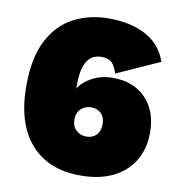

<svg xmlns="http://www.w3.org/2000/svg" viewBox="-81 -788 806 873"><g transform="rotate(10 321.5 -352.0)"><path d="M348 11Q198 11 116.5 -82.5Q35 -176 35 -348Q35 -480 77.5 -560.5Q120 -641 192 -678Q264 -715 352 -715Q453 -715 523.5 -677.5Q594 -640 621 -562L423 -473Q413 -506 397.5 -521.5Q382 -537 349 -537Q261 -537 261 -395V-375Q280 -407 322 -429.5Q364 -452 418 -452Q513 -452 569.5 -393.5Q626 -335 626 -236Q626 -159 591.5 -103.5Q557 -48 495 -18.5Q433 11 348 11ZM343 -168Q372 -168 389.5 -186Q407 -204 407 -235Q407 -267 389.5 -285Q372 -303 343 -303Q316 -303 296.5 -285Q277 -267 277 -235Q277 -204 296.5 -186Q316 -168 343 -168Z"/></g></svg>

Font: Prodigy Sans Black
Style: Regular
Weight: 900
Designer: Wei Huang
Foundry: Wei Huang
Version: Version 1.003; ttfautohint (v1.8.3)